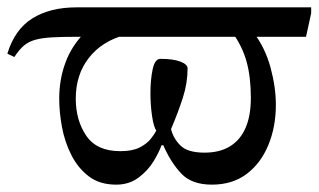

<svg xmlns="http://www.w3.org/2000/svg" viewBox="-24 -491 866 522"><path d="M292 11Q247 11 217.5 -11.5Q188 -34 170 -69.5Q152 -105 144.5 -145.5Q137 -186 137 -223Q137 -275 154 -321Q171 -367 207 -403L316 -396Q253 -379 217.5 -333.5Q182 -288 182 -223Q182 -164 210.5 -122Q239 -80 303 -80Q336 -80 355.5 -90Q375 -100 385.5 -113Q396 -126 401 -136Q394 -145 389.5 -175Q385 -205 385 -238Q385 -274 391 -302.5Q397 -331 412 -331Q447 -331 466.5 -323.5Q486 -316 486 -305Q486 -266 473.5 -226.5Q461 -187 441 -140Q447 -115 466.5 -95.5Q486 -76 532 -76Q573 -76 601 -93Q629 -110 643.5 -143Q658 -176 658 -225Q658 -281 646.5 -323Q635 -365 608 -402L665 -403Q697 -361 711.5 -307.5Q726 -254 726 -206Q726 -146 705.5 -96.5Q685 -47 646.5 -18Q608 11 552 11Q497 11 468.5 -19.5Q440 -50 420 -96H415Q409 -78 393.5 -52.5Q378 -27 352.5 -8Q327 11 292 11ZM15 -336 -4 -345Q16 -411 64 -441Q112 -471 184 -471H822V-455L808 -391H187Q146 -391 118.5 -389.5Q91 -388 72.5 -383Q54 -378 41 -367Q28 -356 15 -336Z"/></svg>

Font: STIX Two Text
Style: Regular
Weight: 400
Designer: Ross Mills, John Hudson & Paul Hanslow, Tiro Typeworks Ltd; with prior portions MicroPress Inc., and Coen Hoffman.
Foundry: Tiro Typeworks Ltd
Version: Version 2.13 b171